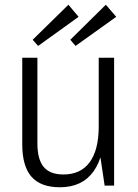

<svg xmlns="http://www.w3.org/2000/svg" viewBox="-20 -784 583 811"><path d="M138 -178Q138 -111 164.5 -79Q191 -47 248 -47Q321 -47 359 -99Q397 -151 397 -250L423 -316V-255Q423 -127 375 -60Q327 7 233 7Q152 7 113 -37.5Q74 -82 74 -174V-540H138ZM462 0H422L397 -168V-540H462ZM312 -713 141 -590 118 -616 269 -764ZM471 -713 299 -590 277 -616 427 -764Z"/></svg>

Font: Pathway Extreme SemiCondensed ExtraLight
Style: Regular
Weight: 250
Width: 4
Version: Version 1.001;gftools[0.9.26]